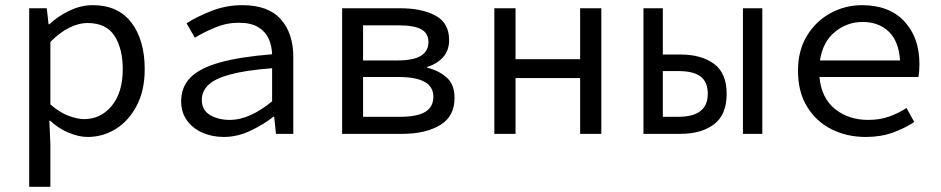

<svg xmlns="http://www.w3.org/2000/svg" viewBox="-20 -518 3640 743"><path d="M93 205V-486H161L168 -424H171Q205 -456 249.5 -477Q294 -498 339 -498Q437 -498 488.5 -430.5Q540 -363 540 -250Q540 -168 509 -109Q478 -50 428 -19Q378 12 319 12Q285 12 245.5 -4.5Q206 -21 174 -51H171L175 41V205ZM305 -57Q370 -57 412.5 -108.5Q455 -160 455 -250Q455 -330 423 -379.5Q391 -429 318 -429Q286 -429 249.5 -411.5Q213 -394 175 -356V-114Q210 -83 245 -70Q280 -57 305 -57Z M846 12Q801 12 763.5 -4.5Q726 -21 703.5 -52Q681 -83 681 -126Q681 -181 716.5 -217.5Q752 -254 830 -276Q908 -298 1033 -308Q1032 -341 1019.5 -368.5Q1007 -396 979 -413Q951 -430 904 -430Q857 -430 812.5 -411.5Q768 -393 734 -372L702 -428Q739 -452 796.5 -475Q854 -498 918 -498Q1018 -498 1066.5 -443.5Q1115 -389 1115 -298V0H1048L1041 -66H1038Q998 -35 948 -11.5Q898 12 846 12ZM868 -54Q909 -54 950.5 -73Q992 -92 1033 -126V-254Q929 -246 869.5 -229.5Q810 -213 785.5 -188.5Q761 -164 761 -132Q761 -91 793.5 -72.5Q826 -54 868 -54Z M1304 0V-486H1529Q1613 -486 1665.5 -457.5Q1718 -429 1718 -363Q1718 -323 1695 -297Q1672 -271 1633 -259V-256Q1676 -246 1707.5 -219Q1739 -192 1739 -139Q1739 -67 1682.5 -33.5Q1626 0 1537 0ZM1385 -284H1515Q1581 -284 1609.5 -302.5Q1638 -321 1638 -355Q1638 -389 1610.5 -404.5Q1583 -420 1521 -420H1385ZM1385 -66H1528Q1594 -66 1625.5 -85Q1657 -104 1657 -144Q1657 -220 1523 -220H1385Z M1893 0V-486H1975V-289H2225V-486H2307V0H2225V-216H1975V0Z M2470 0V-486H2545V-307H2613Q2694 -307 2743 -271Q2792 -235 2792 -155Q2792 -74 2743 -37Q2694 0 2613 0ZM2545 -66H2605Q2719 -66 2719 -155Q2719 -201 2691 -222Q2663 -243 2605 -243H2545ZM2855 0V-486H2930V0Z M3318 -433Q3258 -433 3211 -394.5Q3164 -356 3153 -284H3463Q3458 -359 3419 -396Q3380 -433 3318 -433ZM3330 12Q3257 12 3197.5 -18Q3138 -48 3103 -105.5Q3068 -163 3068 -244Q3068 -323 3103 -380Q3138 -437 3194.5 -467.5Q3251 -498 3316 -498Q3421 -498 3479.5 -435.5Q3538 -373 3538 -270Q3538 -256 3537 -243Q3536 -230 3534 -220H3151Q3159 -138 3211.5 -96Q3264 -54 3340 -54Q3384 -54 3419.5 -66.5Q3455 -79 3488 -100L3518 -46Q3482 -22 3435.5 -5Q3389 12 3330 12Z"/></svg>

Font: SauceCodePro NFM
Style: Regular
Weight: 400
Monospace: yes
Designer: Paul D. Hunt, Teo Tuominen
Foundry: Adobe
Version: Version 2.042;hotconv 1.1.0;makeotfexe 2.6.0;Nerd Fonts 3.3.